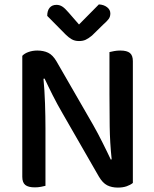

<svg xmlns="http://www.w3.org/2000/svg" viewBox="-20 -843 699 870"><path d="M582 -14Q571 -5 554 1Q537 7 514 7Q486 7 465.5 -3.5Q445 -14 428 -43L263 -330Q252 -349 240.5 -370Q229 -391 218.5 -412Q208 -433 198.5 -452.5Q189 -472 182 -487L177 -486Q182 -434 184 -374.5Q186 -315 186 -262V-1Q179 1 165.5 3.5Q152 6 138 6Q108 6 94.5 -5Q81 -16 81 -42V-590Q91 -601 109.5 -607.5Q128 -614 149 -614Q177 -614 198 -604Q219 -594 236 -565L402 -277Q413 -258 424 -237Q435 -216 445.5 -195Q456 -174 465.5 -154.5Q475 -135 482 -120L486 -121Q478 -197 477 -271.5Q476 -346 476 -417V-607Q484 -609 497 -611.5Q510 -614 525 -614Q555 -614 568.5 -603Q582 -592 582 -566ZM428 -823Q450 -822 465 -810.5Q480 -799 480 -782Q480 -767 472 -756.5Q464 -746 448 -732L397 -682Q380 -668 367.5 -662.5Q355 -657 338 -657Q319 -657 305 -665Q291 -673 277 -687L194 -771Q194 -795 205 -808Q216 -821 236 -821Q250 -821 262 -813.5Q274 -806 291 -786L338 -732Z"/></svg>

Font: Baloo Bhai 2 Medium
Style: Regular
Weight: 500
Designer: Supriya Tembe, Noopur Datye and Ek Type
Foundry: Ek Type
Version: Version 1.640;PS 1.000;hotconv 16.6.51;makeotf.lib2.5.65220;